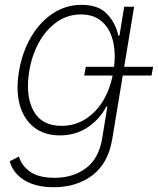

<svg xmlns="http://www.w3.org/2000/svg" viewBox="-20 -574 666 810"><path d="M207 215.9Q131 215.9 83.1 186.4Q35.2 157 21 106.5L60 86.3Q71.4 125.7 107.6 150.9Q143.8 176.1 210.2 176.1Q288.7 176.1 342.9 135.3Q397 94.5 410.9 11L432.9 -124.6H428.6Q401.6 -71.7 350.5 -37.3Q299.4 -2.8 232.6 -2.8Q168 -2.8 124.5 -36.2Q81 -69.6 63.7 -130.3Q46.5 -191.1 60 -272.7Q73.9 -354.8 111.2 -418.1Q148.4 -481.5 203.3 -517.6Q258.2 -553.6 324.2 -553.6Q395.2 -553.6 431.6 -515.1Q468 -476.6 479 -423.7H484L503.9 -545.5H545.8L453.5 12.8Q436.4 115.4 369.5 165.7Q302.6 215.9 207 215.9ZM239.7 -43Q321.4 -43 381 -104.6Q440.7 -166.2 458.5 -273.1Q469.8 -342 457.7 -396.3Q445.7 -450.6 411.4 -481.9Q377.1 -513.1 321.4 -513.1Q265.3 -513.1 220 -481.4Q174.7 -449.6 144.5 -395.2Q114.3 -340.9 103.3 -273.1Q86.6 -170.8 121.1 -106.9Q155.5 -43 239.7 -43ZM335.2 -255.3 342 -292.3H626.1L619.3 -255.3Z"/></svg>

Font: Inter Extra Light  BETA
Style: Italic
Weight: 200
Italic angle: 9.39999°
Designer: Rasmus Andersson
Foundry: rsms
Version: Version 3.011;git-f93a4a705